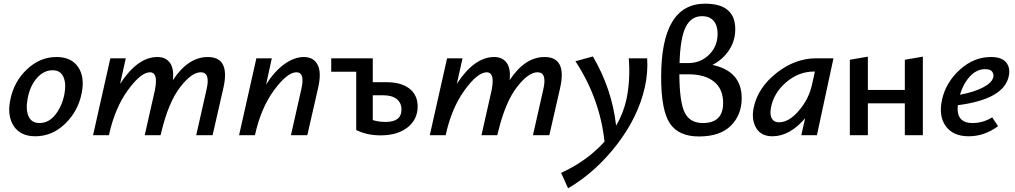

<svg xmlns="http://www.w3.org/2000/svg" viewBox="-20 -735 5517 1044"><path d="M172 6Q91 6 54.5 -50Q18 -106 36 -192Q55 -290 126 -357.5Q197 -425 287 -425Q368 -425 405 -370.5Q442 -316 424 -228Q405 -131 334.5 -62.5Q264 6 172 6ZM195 -66Q245 -66 281 -111.5Q317 -157 330 -222Q341 -280 325 -316.5Q309 -353 266 -353Q218 -353 180.5 -310.5Q143 -268 130 -198Q119 -138 135.5 -102Q152 -66 195 -66Z M1110 -425Q1232 -425 1195 -258L1136 0H1047L1103 -248Q1125 -342 1072 -342Q1022 -342 959.5 -261Q897 -180 858 -20L853 0H767L823 -248Q832 -299 824.5 -320.5Q817 -342 796 -342Q746 -342 675.5 -245Q605 -148 573 -3L572 0H486L580 -418H664L633 -279Q728 -425 836 -425Q881 -425 904 -393.5Q927 -362 920 -299Q1003 -425 1110 -425Z M1632 -425Q1685 -425 1707 -383Q1729 -341 1710 -258L1651 0H1562L1618 -248Q1640 -342 1592 -342Q1542 -342 1470.5 -245Q1399 -148 1367 -3L1366 0H1280L1374 -418H1458L1427 -276Q1472 -347 1526 -386Q1580 -425 1632 -425Z M2082 -288Q2162 -288 2206.5 -253Q2251 -218 2251 -156Q2251 -86 2196.5 -42.5Q2142 1 2049 1Q1975 1 1917 -28V-345H1781V-418H2007V-288ZM2077 -72Q2163 -72 2163 -139Q2163 -176 2137 -196.5Q2111 -217 2064 -217H2007V-82Q2039 -72 2077 -72Z M2941 -425Q3063 -425 3026 -258L2967 0H2878L2934 -248Q2956 -342 2903 -342Q2853 -342 2790.5 -261Q2728 -180 2689 -20L2684 0H2598L2654 -248Q2663 -299 2655.5 -320.5Q2648 -342 2627 -342Q2577 -342 2506.5 -245Q2436 -148 2404 -3L2403 0H2317L2411 -418H2495L2464 -279Q2559 -425 2667 -425Q2712 -425 2735 -393.5Q2758 -362 2751 -299Q2834 -425 2941 -425Z M3499 -418Q3504 -338 3486 -260Q3450 -99 3335 50.5Q3220 200 3069 289L3031 205Q3173 140 3267 35Q3242 -199 3109 -402L3204 -428Q3308 -250 3330 -52Q3370 -119 3387 -198Q3408 -300 3399 -418Z M3854 -382Q4013 -348 4013 -201Q4013 -111 3954.5 -52Q3896 7 3780 7Q3670 7 3622.5 -64Q3575 -135 3575 -316Q3575 -715 3814 -715Q3978 -715 3978 -576Q3978 -513 3944 -462Q3910 -411 3854 -382ZM3797 -647Q3738 -647 3708.5 -588Q3679 -529 3675 -392H3722Q3789 -392 3835.5 -437.5Q3882 -483 3882 -552Q3882 -596 3860.5 -621.5Q3839 -647 3797 -647ZM3802 -66Q3912 -66 3912 -175Q3912 -251 3862.5 -291Q3813 -331 3723 -331H3674Q3675 -178 3703.5 -122Q3732 -66 3802 -66Z M4418 -418H4512L4422 0H4337L4358 -92Q4274 6 4180 6Q4118 6 4091.5 -39.5Q4065 -85 4078 -149Q4100 -257 4201.5 -337.5Q4303 -418 4418 -418ZM4216 -70Q4270 -70 4324.5 -134Q4379 -198 4396 -278L4411 -346H4407Q4323 -346 4255 -288Q4187 -230 4172 -149Q4165 -110 4177 -90Q4189 -70 4216 -70Z M4900 -410 4998 -427V0H4900V-173H4699V0H4601V-410L4699 -427V-246H4900Z M5368 -425Q5428 -425 5451.5 -395Q5475 -365 5465 -320Q5438 -195 5188 -163Q5178 -66 5268 -66Q5326 -66 5375 -97L5407 -49Q5333 6 5247 6Q5163 6 5123 -48.5Q5083 -103 5102 -192Q5123 -287 5199 -356Q5275 -425 5368 -425ZM5381 -315Q5385 -330 5375.5 -344.5Q5366 -359 5337 -359Q5290 -359 5253.5 -319Q5217 -279 5200 -220Q5276 -234 5325 -259.5Q5374 -285 5381 -315Z"/></svg>

Font: EauTestInfant Semibold
Style: Italic
Weight: 600
Italic angle: -12°
Designer: Christian Thalmann (Catharsis Fonts)
Version: Version 0.001;PS 000.001;hotconv 1.0.88;makeotf.lib2.5.64775